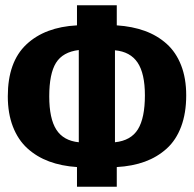

<svg xmlns="http://www.w3.org/2000/svg" viewBox="-20 -713 741 733"><path d="M690.9 -349.1Q690.9 -281.2 671.6 -229.7Q652.3 -178.2 616.5 -145.8Q580.6 -113.3 533.2 -95.9Q485.8 -78.6 425.8 -75.2V0H273.9V-75.2Q214.8 -79.1 167.5 -96.7Q120.1 -114.3 84.5 -146.7Q48.8 -179.2 29.3 -229.5Q9.8 -279.8 9.8 -345.2Q9.8 -476.6 80.6 -543.2Q151.4 -609.9 273.9 -616.2V-692.9H425.8V-616.2Q485.4 -612.3 533 -595Q580.6 -577.6 616.2 -545.7Q651.9 -513.7 671.4 -463.9Q690.9 -414.1 690.9 -349.1ZM168 -345.2Q168 -260.3 195.1 -218Q222.2 -175.8 280.8 -169.9V-522Q219.7 -514.6 193.8 -473.1Q168 -431.6 168 -345.2ZM418.9 -169.9Q480 -176.3 506.6 -219.5Q533.2 -262.7 533.2 -349.1Q533.2 -432.1 505.4 -473.9Q477.5 -515.6 418.9 -521Z"/></svg>

Font: Fira Sans Compressed
Style: Bold
Weight: 700
Width: 1
Designer: Carrois Corporate & Edenspiekermann AG
Foundry: Carrois Corporate GbR & Edenspiekermann AG
Version: Version 4.203;PS 004.203;hotconv 1.0.88;makeotf.lib2.5.64775